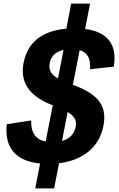

<svg xmlns="http://www.w3.org/2000/svg" viewBox="-20 -899 660 1068"><path d="M481 -514 612.5 -528C635.5 -655 572 -723 453.5 -738L481 -879H376L349 -739.5C213.5 -727 133.5 -664 111 -549C86.5 -421 168.5 -353.5 273 -313.5H273.5L234 -112C177.5 -123 151 -162 153.5 -229L17.5 -208C2.5 -68 78 -2 203 10.5L176 149H281L308.5 9C437.5 -7 531.5 -76.5 555.5 -199.5C580.5 -327 504 -382.5 385.5 -427.5L423 -620C464.5 -608 485.5 -576 481 -514ZM256.5 -548C264 -586 288.5 -611.5 333.5 -621.5L302.5 -462.5C267.5 -482 248.5 -507 256.5 -548ZM325 -115 356 -276C394.5 -253 408 -229.5 401 -193.5C394 -158 371 -127.5 325 -115Z"/></svg>

Font: Monaspace Krypton
Style: Bold Italic
Weight: 700
Italic angle: -11°
Designer: Riley Cran & the Lettermatic Team
Foundry: Lettermatic
Version: Version 1.101 (Monaspace Krypton)